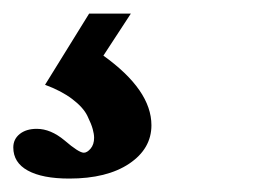

<svg xmlns="http://www.w3.org/2000/svg" viewBox="-22 -20 381 283"><path d="M80.1 243.2Q40.5 243.2 19 231.4Q-2.4 219.7 -2.4 197.3Q-2.4 185.1 7.1 177.5Q16.6 169.9 32.2 169.9Q52.7 169.9 73.2 187Q94.2 205.1 101.6 205.1Q106.4 205.1 111.6 199Q116.7 192.9 116.7 183.1Q116.7 177.7 114.7 170.4Q112.8 163.1 106.7 150.6Q100.6 138.2 84.5 126Q68.4 113.8 44.4 105L109.4 0H170.9L130.4 62Q201.2 112.8 201.2 164.6Q201.2 199.2 168.5 221.2Q135.7 243.2 80.1 243.2Z"/></svg>

Font: Elstob 18pt
Style: Bold Italic
Weight: 700
Italic angle: -20°
Designer: Peter S. Baker
Version: Version 1.015